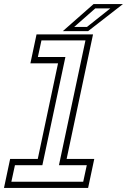

<svg xmlns="http://www.w3.org/2000/svg" viewBox="-54 -918 621 938"><path d="M-34.5 0 -4.5 -141.5H130.5L229.5 -608.5H94.5L124.5 -750H400.5L271.5 -141.5H406.5L376.5 0ZM1.5 -30H352.5L370 -111H234L363.5 -720.5H148.5L131 -639.5H265.5L153 -111H19ZM253 -766 403 -898H546.5L376.5 -766ZM308.5 -786.5H371L485 -877H411.5Z"/></svg>

Font: Tourney Light
Style: Italic
Weight: 300
Italic angle: -12°
Version: Version 1.015